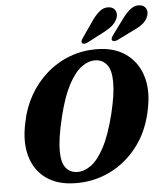

<svg xmlns="http://www.w3.org/2000/svg" viewBox="-62 -991 912 1057"><g transform="rotate(-5 394.5 -462.5)"><path d="M495 -712.5Q589.5 -711.5 652.5 -666.8Q715.5 -622 740.5 -544.2Q765.5 -466.5 745.5 -366Q724 -247 660.8 -161.8Q597.5 -76.5 506.5 -31.2Q415.5 14 310.5 12Q214.5 10.5 151.8 -33.8Q89 -78 65.8 -158Q42.5 -238 66 -345.5Q81 -423.5 118.8 -490.8Q156.5 -558 212.8 -608Q269 -658 340.5 -685.8Q412 -713.5 495 -712.5ZM327.5 -48.5Q365 -47.5 403.2 -74.8Q441.5 -102 477 -168.2Q512.5 -234.5 541.5 -351Q555 -407 561.2 -450Q567.5 -493 567 -525.5Q567 -589.5 543.5 -620Q520 -650.5 481.5 -652Q442.5 -654 403.8 -625.8Q365 -597.5 330.5 -532.5Q296 -467.5 270 -360.5Q255 -299 248 -253Q241 -207 241 -173.5Q241 -108 264.2 -78.8Q287.5 -49.5 327.5 -48.5ZM482 -868Q504.5 -901 527.8 -920Q551 -939 579 -936.5Q604 -934.5 614.2 -916Q624.5 -897.5 616.5 -875Q607.5 -851 587.8 -834Q568 -817 536.5 -801L445.5 -753.5Q437 -749 428.2 -748.5Q419.5 -748 415.5 -753Q411 -759 413.8 -766.2Q416.5 -773.5 422.5 -782ZM652 -867.5Q675.5 -900 699.8 -918.2Q724 -936.5 751 -932.5Q775.5 -929 784.5 -910Q793.5 -891 784.5 -868.5Q775 -844.5 754.5 -828.2Q734 -812 702.5 -798L610.5 -752.5Q601.5 -748.5 593.2 -748.5Q585 -748.5 581.5 -754Q577.5 -759.5 580.5 -767Q583.5 -774.5 590 -783Z"/></g></svg>

Font: Fraunces 72pt S050
Style: Bold Italic
Weight: 700
Italic angle: -16°
Version: Version 1.000; ttfautohint (v1.8.3)